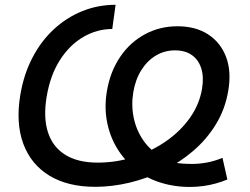

<svg xmlns="http://www.w3.org/2000/svg" viewBox="-20 -758 1029 790"><path d="M760.7 11.2Q693.8 11.2 634 -8.8Q574.2 -28.8 538.1 -62.5Q492.7 -97.2 462.4 -146.7Q432.1 -196.3 420.4 -256.6Q408.7 -316.9 419.9 -383.3Q433.6 -463.9 474.4 -523.9Q515.1 -584 576.2 -616.9Q637.2 -649.9 710 -649.9Q785.2 -649.9 836.4 -616.5Q887.7 -583 910.2 -523.7Q932.6 -464.4 919.4 -386.2Q907.2 -310.5 869.1 -247.8Q831.1 -185.1 774.9 -137Q718.8 -88.9 651.4 -56.2Q584 -23.4 512.5 -6.3Q440.9 10.7 372.1 10.7Q258.8 10.7 183.1 -35.4Q107.4 -81.5 75.9 -166.5Q44.4 -251.5 63.5 -367.2Q77.6 -451.7 113.3 -520.3Q148.9 -588.9 201.4 -637.5Q253.9 -686 318.6 -712.2Q383.3 -738.3 455.6 -738.3L441.9 -638.7Q379.4 -638.7 323.2 -606.2Q267.1 -573.7 227.1 -511.7Q187 -449.7 171.9 -359.9Q157.7 -274.9 177.2 -214.1Q196.8 -153.3 248.5 -121.1Q300.3 -88.9 381.8 -88.9Q458.5 -88.9 530.8 -112.1Q603 -135.3 662.6 -176.5Q722.2 -217.8 761.5 -273.2Q800.8 -328.6 811.5 -394Q819.3 -441.9 807.9 -477.3Q796.4 -512.7 769 -531.7Q741.7 -550.8 700.2 -550.8Q657.2 -550.8 621.6 -529.5Q585.9 -508.3 561.5 -469.5Q537.1 -430.7 528.3 -377.9Q519.5 -323.7 530.5 -272Q541.5 -220.2 571.3 -178.2Q601.1 -136.2 647 -111.3Q670.4 -93.3 700.4 -88.4Q730.5 -83.5 770.5 -83.5Q798.8 -83.5 829.3 -88.9Q859.9 -94.2 895.5 -108.4L915.5 -19.5Q893.6 -10.3 868.2 -3.2Q842.8 3.9 815.4 7.6Q788.1 11.2 760.7 11.2Z"/></svg>

Font: Inter 24pt Medium
Style: Italic
Weight: 500
Italic angle: -9.3988°
Designer: Rasmus Andersson
Foundry: rsms
Version: Version 4.001;git-66647c0bb